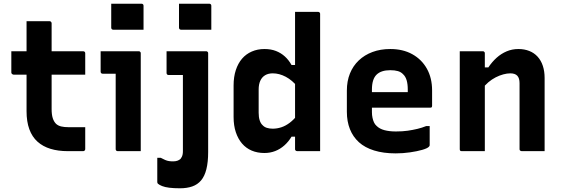

<svg xmlns="http://www.w3.org/2000/svg" viewBox="-20 -814 3020 1034"><path d="M41 -538H427Q433 -538 436 -535Q439 -532 439 -527Q439 -506 439 -488Q439 -470 439 -451Q439 -432 439 -412H53Q51 -412 49 -413Q47 -414 45 -415.5Q43 -417 42 -419Q41 -421 41 -423Q41 -443 41 -462Q41 -481 41 -499Q41 -517 41 -538ZM439 -129Q439 -99 439 -69.5Q439 -40 439 -11Q439 -7 436 -3.5Q433 0 428 0Q418 0 407.5 0Q397 0 386.5 0Q376 0 366 0Q356 0 345 0Q293 0 252 -12.5Q211 -25 182 -51Q153 -77 138 -118Q123 -159 123 -215Q123 -264 123 -312Q123 -360 123 -408Q123 -456 123 -504Q123 -552 123 -600Q123 -626 123 -650.5Q123 -675 123 -700Q154 -700 185.5 -700Q217 -700 247 -700Q250 -700 252.5 -698.5Q255 -697 256.5 -694.5Q258 -692 258 -689Q258 -631 258 -573.5Q258 -516 258 -458Q258 -400 258 -342.5Q258 -285 258 -227Q258 -197 264 -178Q270 -159 282 -147Q293 -137 309.5 -133Q326 -129 350 -129Q363 -129 375.5 -129Q388 -129 401 -129Q414 -129 427 -129Z M603 -11Q603 -38 603 -78.5Q603 -119 603 -166Q603 -213 603 -260Q603 -307 603 -348Q603 -389 603 -417H596Q590 -417 582.5 -417Q575 -417 566.5 -417Q558 -417 549.5 -417Q541 -417 533 -417Q528 -417 525 -420Q522 -423 522 -428Q522 -455 522 -483Q522 -511 522 -538Q539 -538 560.5 -538Q582 -538 606 -538Q630 -538 653 -538Q676 -538 695.5 -538Q715 -538 727 -538Q731 -538 733 -536.5Q735 -535 736.5 -533Q738 -531 738 -527Q738 -480 738 -424.5Q738 -369 738 -312Q738 -255 738 -200Q738 -145 738 -97Q738 -82 738 -65.5Q738 -49 738 -33Q738 -17 738 0Q705 0 676.5 0Q648 0 614 0Q609 0 606 -3Q603 -6 603 -11ZM579 -794Q598 -794 618.5 -794Q639 -794 660.5 -794Q682 -794 702.5 -794Q723 -794 742 -794Q747 -794 750 -791Q753 -788 753 -783V-654Q734 -654 713.5 -654Q693 -654 671.5 -654Q650 -654 629.5 -654Q609 -654 590 -654Q585 -654 582 -657Q579 -660 579 -665Z M1090 -538Q1094 -538 1096 -536.5Q1098 -535 1099.5 -533Q1101 -531 1101 -527Q1101 -476 1101 -426Q1101 -376 1101 -325.5Q1101 -275 1101 -222Q1101 -169 1101 -113Q1101 -57 1101 5Q1101 59 1091.5 97Q1082 135 1063 157.5Q1044 180 1015.5 190Q987 200 949 200Q916 200 892 197Q868 194 853 188Q838 182 830 175Q829 173 828 171Q827 169 827 167Q827 136 827 101.5Q827 67 827 36H846Q859 43 869.5 47.5Q880 52 890 53.5Q900 55 912 55Q926 55 935.5 51.5Q945 48 952 42Q956 37 959 31Q962 25 963.5 17.5Q965 10 965 0Q965 -66 965 -120.5Q965 -175 965 -223Q965 -271 965 -316.5Q965 -362 965 -410H959Q954 -410 945 -410Q936 -410 926 -410Q916 -410 906 -410Q896 -410 888 -410Q883 -410 880 -413Q877 -416 877 -421Q877 -450 877 -479Q877 -508 877 -538Q912 -538 942 -538Q972 -538 998 -538Q1024 -538 1047 -538Q1070 -538 1090 -538ZM944 -794Q963 -794 983.5 -794Q1004 -794 1025.5 -794Q1047 -794 1067.5 -794Q1088 -794 1107 -794Q1112 -794 1115 -791Q1118 -788 1118 -783V-654Q1099 -654 1078.5 -654Q1058 -654 1036.5 -654Q1015 -654 994.5 -654Q974 -654 955 -654Q950 -654 947 -657Q944 -660 944 -665Z M1404 -550Q1439 -550 1466 -539.5Q1493 -529 1514 -510Q1535 -491 1550 -464H1584V-345Q1554 -382 1519 -400.5Q1484 -419 1449 -419Q1425 -419 1408 -409Q1391 -399 1382 -379.5Q1373 -360 1373 -332V-207Q1373 -183 1378.5 -166Q1384 -149 1394 -140Q1403 -130 1417 -125.5Q1431 -121 1449 -121Q1472 -121 1495 -128.5Q1518 -136 1540.5 -153Q1563 -170 1584 -197V-78H1550Q1534 -51 1511.5 -31Q1489 -11 1462 -0.5Q1435 10 1404 10Q1366 10 1335.5 -3Q1305 -16 1283.5 -41Q1262 -66 1250 -102Q1238 -138 1238 -184V-354Q1238 -400 1250 -436.5Q1262 -473 1283.5 -498Q1305 -523 1336 -536.5Q1367 -550 1404 -550ZM1693 -750Q1697 -750 1699 -748.5Q1701 -747 1702.5 -745Q1704 -743 1704 -739Q1704 -665 1704 -589.5Q1704 -514 1704 -438.5Q1704 -363 1704 -289Q1704 -215 1704 -142Q1704 -105 1704 -70Q1704 -35 1704 0Q1689 0 1673.5 0Q1658 0 1642 0Q1626 0 1610.5 0Q1595 0 1580 0Q1577 0 1574.5 -1.5Q1572 -3 1570.5 -5Q1569 -7 1569 -11Q1569 -91 1569 -171Q1569 -251 1569 -330.5Q1569 -410 1569 -490Q1569 -570 1569 -650Q1569 -675 1569 -700Q1569 -725 1569 -750Q1584 -750 1599.5 -750Q1615 -750 1631 -750Q1647 -750 1662.5 -750Q1678 -750 1693 -750Z M2082 -550Q2150 -550 2200.5 -522Q2251 -494 2279 -444Q2307 -394 2307 -327V-244Q2307 -241 2306 -238.5Q2305 -236 2302.5 -235Q2300 -234 2297 -234H2067Q2050 -234 2032.5 -234Q2015 -234 1998 -234H1957L1954 -318H2176Q2176 -322 2176 -325Q2176 -328 2176 -332Q2176 -361 2170 -381.5Q2164 -402 2151 -414Q2140 -426 2123 -431Q2106 -436 2082 -436Q2032 -436 2007.5 -411.5Q1983 -387 1983 -332V-210Q1983 -194 1986 -180Q1989 -166 1994 -155Q1999 -144 2008 -136Q2024 -120 2050.5 -113Q2077 -106 2112 -106Q2148 -106 2175.5 -110Q2203 -114 2228 -120Q2253 -126 2275 -135H2294Q2294 -109 2294 -83.5Q2294 -58 2294 -32Q2294 -30 2293 -28Q2292 -26 2290 -24Q2282 -15 2254 -7Q2226 1 2188 6.5Q2150 12 2111 12Q2045 12 1995 -3.5Q1945 -19 1913 -48Q1881 -77 1864.5 -118.5Q1848 -160 1848 -212V-326Q1848 -377 1864.5 -418Q1881 -459 1912 -488.5Q1943 -518 1986 -534Q2029 -550 2082 -550Z M2913 0Q2880 0 2851.5 0Q2823 0 2789 0Q2786 0 2783.5 -1.5Q2781 -3 2779.5 -5Q2778 -7 2778 -11Q2778 -70 2778 -129.5Q2778 -189 2778 -248Q2778 -307 2778 -366Q2778 -393 2766 -406Q2754 -419 2728 -419Q2711 -419 2690.5 -413.5Q2670 -408 2649.5 -397.5Q2629 -387 2610 -371Q2591 -355 2575 -333V-451H2610Q2630 -481 2654.5 -503Q2679 -525 2708.5 -537.5Q2738 -550 2772 -550Q2804 -550 2830.5 -539.5Q2857 -529 2875.5 -508.5Q2894 -488 2903.5 -459Q2913 -430 2913 -394Q2913 -346 2913 -297Q2913 -248 2913 -199Q2913 -150 2913 -100Q2913 -75 2913 -50Q2913 -25 2913 0ZM2591 0Q2569 0 2549.5 0Q2530 0 2509.5 0Q2489 0 2467 0Q2464 0 2462 -0.5Q2460 -1 2458.5 -2.5Q2457 -4 2456.5 -6Q2456 -8 2456 -11Q2456 -65 2456 -118.5Q2456 -172 2456 -225.5Q2456 -279 2456 -332.5Q2456 -386 2456 -440Q2456 -468 2456 -493Q2456 -518 2456 -538Q2481 -538 2501.5 -538Q2522 -538 2541.5 -538Q2561 -538 2580 -538Q2584 -538 2586 -536.5Q2588 -535 2589.5 -533Q2591 -531 2591 -527Q2591 -440 2591 -352Q2591 -264 2591 -176Q2591 -88 2591 0Z"/></svg>

Font: Recursive
Style: Bold
Weight: 700
Version: Version 1.085